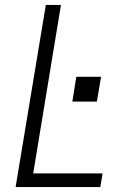

<svg xmlns="http://www.w3.org/2000/svg" viewBox="-20 -755 540 775"><path d="M43 0 165 -735H226L114 -55H394L385 0ZM272 -345 288 -445H388L371 -345Z"/></svg>

Font: Iosevka SS04 Light
Style: Italic
Weight: 300
Italic angle: -9°
Monospace: yes
Designer: Belleve Invis
Foundry: Belleve Invis
Version: Version 19.0.0; ttfautohint (v1.8.4)